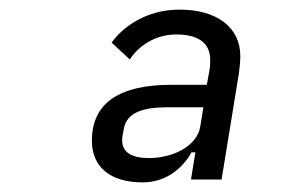

<svg xmlns="http://www.w3.org/2000/svg" viewBox="-20 -730 640 401"><path d="M442.8 -355.1 479 -577.1C480.8 -589.8 481.9 -604 481.9 -612.9C481.9 -672.9 432.9 -709.9 355.1 -709.9C285.2 -709.9 236.9 -674 213.1 -641L251.1 -605.8C269.9 -634.9 305 -658 348 -658C393.1 -658 419 -641 419 -605.1C419 -598 419 -589.1 416.9 -579.9L411.9 -552.9H338.1C229 -552.9 171.9 -514.9 171.9 -436.1C171.9 -383.9 207 -349.1 278.1 -349.1C328.8 -349.1 362.9 -381 380 -411.9H388.1L378.9 -355.1ZM235.1 -437.1C235.1 -441.1 236.2 -449.9 239 -463.1C246.1 -494 275.9 -506 331 -506H404.8L398.1 -464.8C391 -425.1 342 -399.9 290.8 -399.9C255 -399.9 235.1 -411.9 235.1 -437.1Z"/></svg>

Font: Margiela Mono Italic Italic
Style: Regular
Weight: 400
Designer: Mike Abbink, Paul van der Laan, Pieter van Rosmalen
Foundry: Bold Monday
Version: Version 2.003 2021